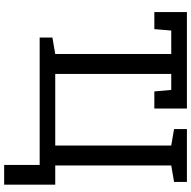

<svg xmlns="http://www.w3.org/2000/svg" viewBox="-18 -734 922 927"><g transform="rotate(90 443.5 -270.0)"><path d="M775.9 171.4V0H160.6V-61.5L240.2 -75.2V-635.3H127L120.1 -553.7H37.6V-710.9H503.4V-553.7H420.9L413.6 -635.3H336.4V-75.2H682.1V-635.3L602.5 -648.9V-710.9H857.9V-648.9L778.3 -635.3V-75.2H871.1V171.4Z"/></g></svg>

Font: Roboto Slab
Style: Regular
Weight: 400
Designer: Google
Version: Version 2.000; ttfautohint (v1.8.1.43-b0c9)